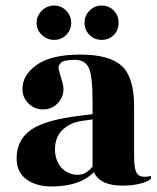

<svg xmlns="http://www.w3.org/2000/svg" viewBox="-20 -665 565 693"><path d="M347 -645Q373 -645 390.5 -627Q408 -609 408 -582.5Q408 -556 390.5 -538.5Q373 -521 347 -521Q321 -521 303 -539Q285 -557 285 -582.5Q285 -608 303 -626.5Q321 -645 347 -645ZM175.5 -645Q201 -645 219 -626.5Q237 -608 237 -582.5Q237 -557 219 -539Q201 -521 175.5 -521Q150 -521 131 -539Q112 -557 112 -582.5Q112 -608 131 -626.5Q150 -645 175.5 -645ZM422 5Q340 5 319 -44Q269 8 166 8Q111 8 75.5 -17.5Q40 -43 40 -93Q40 -160 92 -196.5Q144 -233 274 -248L314 -253V-302Q314 -389 301 -419Q288 -449 249.5 -449Q211 -449 200 -438.5Q189 -428 192 -414.5Q195 -401 202 -379Q209 -357 209 -344Q209 -313 187.5 -291.5Q166 -270 135.5 -270Q105 -270 83 -291.5Q61 -313 61 -344Q61 -395 113.5 -431.5Q166 -468 270.5 -468Q375 -468 419.5 -427Q464 -386 464 -282V-102Q464 -49 477 -35.5Q490 -22 525 -30V-20Q515 -10 487 -2.5Q459 5 422 5ZM314 -64V-234L278 -229Q232 -223 203.5 -194Q175 -165 179 -113Q184 -75 207 -54.5Q230 -34 260.5 -34Q291 -34 314 -64Z"/></svg>

Font: Rozha One
Style: Regular
Weight: 400
Designer: Tim Donaldson, Indian Type Foundry
Foundry: Indian Type Foundry
Version: Version 1.301;PS 1.0;hotconv 1.0.78;makeotf.lib2.5.61930; tt